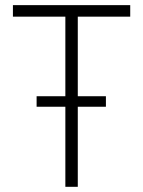

<svg xmlns="http://www.w3.org/2000/svg" viewBox="-20 -720 551 740"><path d="M231.9 -655.8H29.8V-700.2H481.9V-655.8H279.8V0H231.9ZM121.1 -349.1H388.2V-308.6H121.1Z"/></svg>

Font: DavidDev Light
Style: Regular
Weight: 300
Designer: David.dev
Foundry: David.dev
Version: Version 1.001;FEAKit 1.0